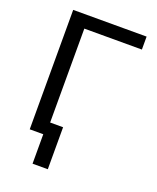

<svg xmlns="http://www.w3.org/2000/svg" viewBox="-160 -805 877 1074"><g transform="rotate(20 278.0 -268.0)"><path d="M523.4 -633.8V-710.9H86.4V0H180.7V-633.8ZM257.8 175.3V-74.7H167V175.3Z"/></g></svg>

Font: FAU Chimera
Style: Regular
Weight: 400
Version: Version 1.002;hotconv 1.0.117;makeotfexe 2.5.65602